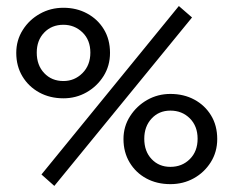

<svg xmlns="http://www.w3.org/2000/svg" viewBox="-20 -607 778 640"><path d="M161.1 12.7 118.2 -25.4 576.2 -586.9 620.1 -548.8ZM191.4 -279.3Q146.5 -279.3 110.8 -298.8Q75.2 -318.4 54.7 -352.5Q34.2 -386.7 34.2 -430.7Q34.2 -472.7 55.7 -506.8Q77.1 -541 112.8 -561Q148.4 -581.1 191.4 -581.1Q235.4 -581.1 270.5 -562Q305.7 -543 326.2 -509.3Q346.7 -475.6 346.7 -430.7Q346.7 -387.7 325.2 -353.5Q303.7 -319.3 268.6 -299.3Q233.4 -279.3 191.4 -279.3ZM191.4 -336.9Q228.5 -336.9 254.9 -363.3Q281.2 -389.6 281.2 -431.6Q281.2 -473.6 254.9 -499Q228.5 -524.4 191.4 -524.4Q152.3 -524.4 127.4 -498.5Q102.5 -472.7 102.5 -431.6Q102.5 -389.6 127.4 -363.3Q152.3 -336.9 191.4 -336.9ZM547.9 6.8Q502.9 6.8 467.8 -12.2Q432.6 -31.2 412.1 -65.4Q391.6 -99.6 391.6 -143.6Q391.6 -185.5 413.6 -219.7Q435.5 -253.9 470.7 -273.9Q505.9 -293.9 547.9 -293.9Q592.8 -293.9 627.9 -274.9Q663.1 -255.9 683.6 -222.2Q704.1 -188.5 704.1 -143.6Q704.1 -100.6 682.6 -66.4Q661.1 -32.2 626 -12.7Q590.8 6.8 547.9 6.8ZM547.9 -50.8Q586.9 -50.8 612.8 -76.7Q638.7 -102.5 638.7 -144.5Q638.7 -186.5 612.8 -212.4Q586.9 -238.3 547.9 -238.3Q509.8 -238.3 485.4 -211.9Q460.9 -185.5 460.9 -144.5Q460.9 -102.5 485.4 -76.7Q509.8 -50.8 547.9 -50.8Z"/></svg>

Font: Crimson Pro ExtraLight
Style: Regular
Weight: 400
Version: Version 1.002